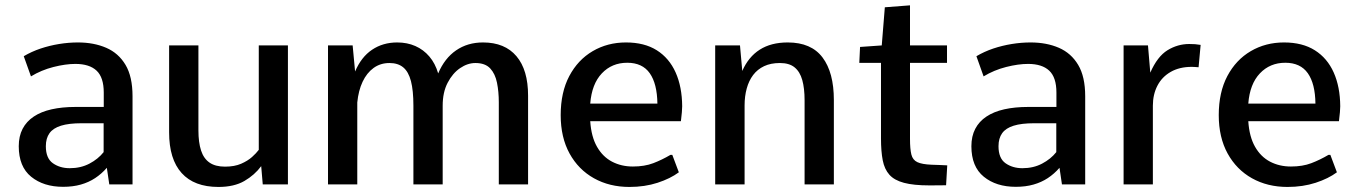

<svg xmlns="http://www.w3.org/2000/svg" viewBox="-20 -701 5165 730"><path d="M220.2 9.3Q145.5 9.3 98.4 -29.1Q51.3 -67.4 51.3 -145Q51.3 -183.1 65.9 -211.2Q80.6 -239.3 108.4 -257.8Q136.2 -276.4 176.3 -285.4Q216.3 -294.4 267.1 -294.4H374.5V-349.1Q374.5 -406.7 347.2 -432.4Q319.8 -458 266.6 -458Q229.5 -458 183.3 -446.3Q137.2 -434.6 97.7 -410.6L70.3 -487.3Q100.1 -504.9 134.3 -516.4Q168.5 -527.8 204.6 -533.7Q240.7 -539.6 276.4 -539.6Q336.9 -539.6 383.8 -519.3Q430.7 -499 457.3 -454.3Q483.9 -409.7 483.9 -335V0H395.5L386.2 -63Q366.2 -40 341.8 -23.9Q317.4 -7.8 287.4 0.7Q257.3 9.3 220.2 9.3ZM245.1 -61.5Q287.1 -61.5 320.1 -78.9Q353 -96.2 374 -122.6V-232.4H289.6Q241.7 -232.4 211.9 -223.1Q182.1 -213.9 168.2 -194.6Q154.3 -175.3 154.3 -145Q154.3 -99.1 181.2 -80.3Q208 -61.5 245.1 -61.5Z M810.5 9.8Q718.3 9.8 670.7 -43Q623 -95.7 623 -197.8V-528.3H734.4V-205.1Q734.4 -159.7 744.4 -128.9Q754.4 -98.1 776.6 -82.8Q798.8 -67.4 835.4 -67.4Q871.6 -67.4 896.7 -78.4Q921.9 -89.4 938.2 -104Q954.6 -118.7 963.9 -131.3V-528.3H1074.7V0H979L973.1 -69.3Q948.2 -35.6 909.2 -12.9Q870.1 9.8 810.5 9.8Z M1227.1 0V-528.3H1320.8L1330.1 -429.2Q1353.5 -484.4 1394.8 -512Q1436 -539.6 1490.2 -539.6Q1528.3 -539.6 1559.3 -525.9Q1590.3 -512.2 1612.5 -486.1Q1634.8 -460 1646 -421.9Q1670.4 -479.5 1714.1 -509.5Q1757.8 -539.6 1816.4 -539.6Q1899.4 -539.6 1943.6 -487.3Q1987.8 -435.1 1987.8 -337.4V0H1876.5V-312Q1876.5 -352.5 1869.6 -386.5Q1862.8 -420.4 1843.8 -440.9Q1824.7 -461.4 1787.6 -461.4Q1757.8 -461.4 1729.2 -441.9Q1700.7 -422.4 1681.9 -386.2Q1663.1 -350.1 1663.1 -299.3V0H1551.8V-299.3Q1551.8 -356.9 1542.5 -392.6Q1533.2 -428.2 1513.2 -444.8Q1493.2 -461.4 1460.9 -461.4Q1426.3 -461.4 1400.4 -442.6Q1374.5 -423.8 1358.6 -390.1Q1342.8 -356.4 1338.4 -311.5V0Z M2373 9.8Q2297.4 9.8 2238.3 -23.2Q2179.2 -56.2 2145.5 -117.4Q2111.8 -178.7 2111.8 -263.2Q2111.8 -350.1 2144.5 -411.9Q2177.2 -473.6 2233.6 -506.6Q2290 -539.6 2359.9 -539.6Q2430.2 -539.6 2477.3 -509.8Q2524.4 -480 2548.8 -425.5Q2573.2 -371.1 2573.7 -296.9Q2573.7 -287.1 2572.5 -274.2Q2571.3 -261.2 2570.1 -251.5Q2568.8 -241.7 2568.8 -240.2H2224.1Q2228 -181.2 2249.8 -143.1Q2271.5 -105 2306.9 -86.4Q2342.3 -67.9 2386.2 -67.9Q2430.7 -67.9 2463.9 -80.6Q2497.1 -93.3 2529.3 -112.3H2536.1L2561 -45.9Q2528.8 -22 2480.2 -6.1Q2431.6 9.8 2373 9.8ZM2224.1 -307.1H2479.5Q2478.5 -382.8 2450.4 -422.6Q2422.4 -462.4 2364.7 -462.4Q2306.6 -462.4 2268.3 -422.1Q2230 -381.8 2224.1 -307.1Z M2699.2 0V-528.3H2793.5L2802.2 -431.2Q2825.7 -484.9 2868.7 -512.2Q2911.6 -539.6 2975.1 -539.6Q3064.5 -539.6 3107.4 -482.4Q3150.4 -425.3 3150.4 -320.8V0H3039.1V-319.8Q3039.1 -365.2 3030.3 -396.7Q3021.5 -428.2 3001.2 -444.8Q2981 -461.4 2945.3 -461.4Q2910.6 -461.4 2885.3 -449.5Q2859.9 -437.5 2843.5 -415.8Q2827.1 -394 2819.1 -364.5Q2811 -335 2811 -300.3V0Z M3513.7 3.9Q3453.6 3.9 3417 -5.9Q3380.4 -15.6 3361.6 -36.6Q3342.8 -57.6 3336.2 -91.6Q3329.6 -125.5 3329.6 -174.3V-461.9H3247.1L3250 -522.5L3332.5 -528.3L3344.2 -673.3L3439.9 -680.7V-528.3H3580.6V-461.9H3439.9V-172.4Q3439.9 -134.3 3445.1 -113.5Q3450.2 -92.8 3467.8 -84.5Q3485.4 -76.2 3522 -74.7Q3536.6 -74.2 3551.5 -73.7Q3566.4 -73.2 3581.5 -72.3L3577.1 3.4Q3561.5 3.4 3545.7 3.7Q3529.8 3.9 3513.7 3.9Z M3842.3 9.3Q3767.6 9.3 3720.5 -29.1Q3673.3 -67.4 3673.3 -145Q3673.3 -183.1 3688 -211.2Q3702.6 -239.3 3730.5 -257.8Q3758.3 -276.4 3798.3 -285.4Q3838.4 -294.4 3889.2 -294.4H3996.6V-349.1Q3996.6 -406.7 3969.2 -432.4Q3941.9 -458 3888.7 -458Q3851.6 -458 3805.4 -446.3Q3759.3 -434.6 3719.7 -410.6L3692.4 -487.3Q3722.2 -504.9 3756.3 -516.4Q3790.5 -527.8 3826.7 -533.7Q3862.8 -539.6 3898.4 -539.6Q3959 -539.6 4005.9 -519.3Q4052.7 -499 4079.3 -454.3Q4106 -409.7 4106 -335V0H4017.6L4008.3 -63Q3988.3 -40 3963.9 -23.9Q3939.5 -7.8 3909.4 0.7Q3879.4 9.3 3842.3 9.3ZM3867.2 -61.5Q3909.2 -61.5 3942.1 -78.9Q3975.1 -96.2 3996.1 -122.6V-232.4H3911.6Q3863.8 -232.4 3834 -223.1Q3804.2 -213.9 3790.3 -194.6Q3776.4 -175.3 3776.4 -145Q3776.4 -99.1 3803.2 -80.3Q3830.1 -61.5 3867.2 -61.5Z M4252 0V-528.3H4344.7L4353.5 -424.8Q4380.4 -486.3 4418.9 -510Q4457.5 -533.7 4501.5 -533.7Q4513.2 -533.7 4523.7 -533Q4534.2 -532.2 4544.9 -530.3L4537.1 -445.3Q4530.3 -445.8 4523.7 -446.3Q4517.1 -446.8 4511.2 -446.8Q4464.4 -446.8 4431.2 -427.7Q4397.9 -408.7 4380.6 -375.2Q4363.3 -341.8 4363.3 -299.3V0Z M4875 9.8Q4799.3 9.8 4740.2 -23.2Q4681.2 -56.2 4647.5 -117.4Q4613.8 -178.7 4613.8 -263.2Q4613.8 -350.1 4646.5 -411.9Q4679.2 -473.6 4735.6 -506.6Q4792 -539.6 4861.8 -539.6Q4932.1 -539.6 4979.2 -509.8Q5026.4 -480 5050.8 -425.5Q5075.2 -371.1 5075.7 -296.9Q5075.7 -287.1 5074.5 -274.2Q5073.2 -261.2 5072 -251.5Q5070.8 -241.7 5070.8 -240.2H4726.1Q4730 -181.2 4751.7 -143.1Q4773.4 -105 4808.8 -86.4Q4844.2 -67.9 4888.2 -67.9Q4932.6 -67.9 4965.8 -80.6Q4999 -93.3 5031.2 -112.3H5038.1L5063 -45.9Q5030.8 -22 4982.2 -6.1Q4933.6 9.8 4875 9.8ZM4726.1 -307.1H4981.4Q4980.5 -382.8 4952.4 -422.6Q4924.3 -462.4 4866.7 -462.4Q4808.6 -462.4 4770.3 -422.1Q4731.9 -381.8 4726.1 -307.1Z"/></svg>

Font: Comme Medium
Style: Regular
Weight: 500
Version: Version 1.000;gftools[0.9.27]